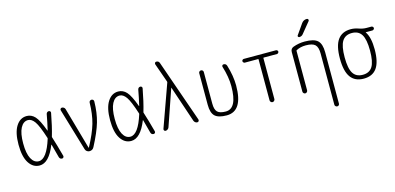

<svg xmlns="http://www.w3.org/2000/svg" viewBox="-83 -1281 4165 2026"><g transform="rotate(-15 2000.0 -267.5)"><path d="M207 -485.4Q155.3 -485.4 125 -427.7Q94.7 -370.1 94.7 -260.3Q94.7 -150.4 125 -93.3Q155.3 -36.1 207 -36.1Q293 -36.1 357.4 -241.2Q359.4 -246.1 357.4 -251Q312.5 -391.6 279.3 -438.5Q246.1 -485.4 207 -485.4ZM204.1 9.8Q132.8 9.8 88.4 -58.6Q43.9 -127 43.9 -259.8Q43.9 -391.6 87.9 -460.9Q131.8 -530.3 204.1 -530.3Q255.9 -530.3 293.9 -489.3Q332 -448.2 377 -325.2Q377.9 -325.2 379.9 -326.2Q399.4 -408.2 415 -495.1Q417 -505.9 424.8 -512.7Q432.6 -519.5 442.9 -519.5Q453.1 -519.5 459 -512.2Q464.8 -504.9 462.9 -496.1Q436.5 -354.5 406.2 -252Q404.3 -248 406.2 -243.2Q434.6 -155.3 469.7 -24.4Q471.7 -15.6 466.3 -7.8Q460.9 0 451.2 0Q426.8 0 419.9 -24.4Q402.3 -95.7 380.9 -169.9Q379.9 -170.9 377.9 -169.9Q306.6 9.8 204.1 9.8Z M705.1 -34.2 568.4 -494.1Q565.4 -503.9 571.3 -511.7Q577.1 -519.5 586.9 -519.5Q598.6 -519.5 608.4 -512.2Q618.2 -504.9 621.1 -494.1L750 -38.1Q750 -37.1 751 -37.1Q752.9 -37.1 752.9 -38.1Q826.2 -173.8 854 -271.5Q881.8 -369.1 883.8 -495.1Q883.8 -504.9 891.6 -512.2Q899.4 -519.5 909.7 -519.5Q919.9 -519.5 927.2 -512.7Q934.6 -505.9 934.6 -495.1Q932.6 -371.1 904.3 -272.9Q876 -174.8 800.8 -31.2Q785.2 0 750 0Q734.4 0 721.7 -9.8Q709 -19.5 705.1 -34.2Z M1207 -485.4Q1155.3 -485.4 1125 -427.7Q1094.7 -370.1 1094.7 -260.3Q1094.7 -150.4 1125 -93.3Q1155.3 -36.1 1207 -36.1Q1293 -36.1 1357.4 -241.2Q1359.4 -246.1 1357.4 -251Q1312.5 -391.6 1279.3 -438.5Q1246.1 -485.4 1207 -485.4ZM1204.1 9.8Q1132.8 9.8 1088.4 -58.6Q1043.9 -127 1043.9 -259.8Q1043.9 -391.6 1087.9 -460.9Q1131.8 -530.3 1204.1 -530.3Q1255.9 -530.3 1293.9 -489.3Q1332 -448.2 1377 -325.2Q1377.9 -325.2 1379.9 -326.2Q1399.4 -408.2 1415 -495.1Q1417 -505.9 1424.8 -512.7Q1432.6 -519.5 1442.9 -519.5Q1453.1 -519.5 1459 -512.2Q1464.8 -504.9 1462.9 -496.1Q1436.5 -354.5 1406.2 -252Q1404.3 -248 1406.2 -243.2Q1434.6 -155.3 1469.7 -24.4Q1471.7 -15.6 1466.3 -7.8Q1460.9 0 1451.2 0Q1426.8 0 1419.9 -24.4Q1402.3 -95.7 1380.9 -169.9Q1379.9 -170.9 1377.9 -169.9Q1306.6 9.8 1204.1 9.8Z M1582 0Q1572.3 0 1566.4 -7.8Q1560.5 -15.6 1564.5 -26.4L1730.5 -489.3Q1731.4 -494.1 1730.5 -498L1657.2 -705.1Q1654.3 -713.9 1659.2 -722.2Q1664.1 -730.5 1673.8 -730.5Q1701.2 -730.5 1709 -705.1L1946.3 -26.4Q1949.2 -16.6 1943.8 -8.3Q1938.5 0 1927.7 0Q1916 0 1906.2 -7.3Q1896.5 -14.6 1891.6 -26.4L1757.8 -422.9Q1757.8 -423.8 1756.8 -423.8Q1755.9 -423.8 1755.9 -422.9L1619.1 -26.4Q1615.2 -15.6 1604.5 -7.8Q1593.8 0 1582 0Z M2248 9.8Q2157.2 9.8 2119.1 -25.9Q2081.1 -61.5 2081.1 -150.4V-495.1Q2081.1 -505.9 2088.4 -512.7Q2095.7 -519.5 2106 -519.5Q2116.2 -519.5 2123.5 -512.7Q2130.9 -505.9 2130.9 -495.1V-150.4Q2130.9 -84 2157.2 -58.1Q2183.6 -32.2 2248 -32.2Q2373 -32.2 2373 -276.4Q2373 -376 2335.9 -496.1Q2333 -504.9 2338.4 -512.2Q2343.8 -519.5 2353.5 -519.5Q2378.9 -519.5 2386.7 -495.1Q2423.8 -374 2423.8 -269.5Q2423.8 9.8 2248 9.8Z M2574.2 -478.5Q2566.4 -478.5 2560.1 -485.4Q2553.7 -492.2 2553.7 -500Q2553.7 -507.8 2560.1 -513.7Q2566.4 -519.5 2574.2 -519.5H2925.8Q2933.6 -519.5 2939.9 -513.7Q2946.3 -507.8 2946.3 -500Q2946.3 -492.2 2939.9 -485.4Q2933.6 -478.5 2925.8 -478.5H2780.3Q2776.4 -478.5 2776.4 -473.6V-26.4Q2776.4 -16.6 2768.1 -8.3Q2759.8 0 2750 0Q2740.2 0 2731.9 -7.8Q2723.6 -15.6 2723.6 -26.4V-473.6Q2723.6 -478.5 2719.7 -478.5Z M3082 -26.4V-458Q3082 -495.1 3115.2 -507.8Q3175.8 -530.3 3242.2 -530.3Q3342.8 -530.3 3382.3 -493.2Q3421.9 -456.1 3421.9 -365.2V195.3Q3421.9 206.1 3415 212.9Q3408.2 219.7 3398.4 219.7Q3387.7 219.7 3379.9 212.4Q3372.1 205.1 3372.1 195.3V-365.2Q3372.1 -433.6 3343.8 -460.9Q3315.4 -488.3 3242.2 -488.3Q3182.6 -488.3 3137.7 -463.9Q3133.8 -460.9 3133.8 -456.1V-26.4Q3133.8 -16.6 3126 -8.3Q3118.2 0 3107.9 0Q3097.7 0 3089.8 -7.8Q3082 -15.6 3082 -26.4ZM3324.2 -754.9H3326.2Q3335.9 -754.9 3340.3 -745.6Q3344.7 -736.3 3337.9 -727.5L3242.2 -610.4Q3227.5 -590.8 3200.2 -589.8Q3192.4 -589.8 3187.5 -597.7Q3182.6 -605.5 3188.5 -612.3L3267.6 -725.6Q3289.1 -754.9 3324.2 -754.9Z M3850.6 -435.1Q3817.4 -488.3 3745.1 -488.3Q3672.9 -488.3 3639.6 -435.1Q3606.4 -381.8 3606.4 -259.8Q3606.4 -137.7 3639.6 -85Q3672.9 -32.2 3745.1 -32.2Q3817.4 -32.2 3850.6 -85Q3883.8 -137.7 3883.8 -259.8Q3883.8 -381.8 3850.6 -435.1ZM3745.1 -530.3Q3785.2 -530.3 3828.1 -515.1Q3871.1 -500 3909.2 -500H3962.9Q3970.7 -500 3977.5 -493.7Q3984.4 -487.3 3984.4 -479Q3984.4 -470.7 3977.5 -464.4Q3970.7 -458 3962.9 -458H3890.6H3889.6V-456.1Q3934.6 -391.6 3934.6 -259.8Q3934.6 -121.1 3887.7 -55.7Q3840.8 9.8 3745.1 9.8Q3649.4 9.8 3602.1 -55.7Q3554.7 -121.1 3554.7 -260.3Q3554.7 -399.4 3602.1 -464.8Q3649.4 -530.3 3745.1 -530.3Z"/></g></svg>

Font: Rounded-L Mgen+ 1mn light
Style: Regular
Weight: 200
Designer: [Source Han Sans]
Ryoko NISHIZUKA  (kana & ideographs); Paul D. Hunt (Latin, Greek & Cyrillic); Wenlong ZHANG  (bopomofo
Version: Version 1.059.20150602